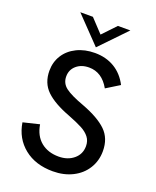

<svg xmlns="http://www.w3.org/2000/svg" viewBox="-165 -996 897 1103"><g transform="rotate(20 284.0 -444.5)"><path d="M35 -193 134 -217Q145 -150 188 -114.5Q231 -79 297 -79Q352 -79 388.5 -109.5Q425 -140 425 -189Q425 -221 407.5 -243.5Q390 -266 359 -282.5Q328 -299 274 -320Q175 -357 127 -403.5Q79 -450 79 -525Q79 -578 105.5 -620Q132 -662 180.5 -686Q229 -710 291 -710Q359 -710 411 -679Q463 -648 494 -588L413 -538Q367 -620 288 -620Q241 -620 211 -594Q181 -568 181 -527Q181 -485 214.5 -459.5Q248 -434 328 -405Q429 -367 477.5 -320Q526 -273 526 -195Q526 -136 496.5 -88.5Q467 -41 414 -14.5Q361 12 294 12Q188 12 119 -43.5Q50 -99 35 -193ZM131 -901H208L284 -820L361 -901H437L284 -742Z"/></g></svg>

Font: Hanken Grotesk Medium
Style: Regular
Weight: 500
Designer: Alfredo Marco Pradil
Foundry: Hanken Design Co.
Version: Version 3.014